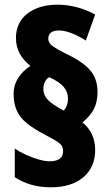

<svg xmlns="http://www.w3.org/2000/svg" viewBox="-20 -781 476 819"><path d="M38 -382Q38 -417 57 -447.5Q76 -478 110 -500Q48 -548 48 -619Q48 -685 97 -723Q146 -761 225 -761Q308 -761 386 -719L346 -608Q315 -628 285 -639.5Q255 -651 232 -651Q186 -651 186 -616Q186 -597 205.5 -583.5Q225 -570 259 -553Q332 -519 364 -482Q396 -445 396 -389Q396 -346 380.5 -316Q365 -286 332 -259Q386 -214 386 -141Q386 -68 335.5 -25Q285 18 196 18Q109 18 43 -25V-147Q64 -133 91.5 -120.5Q119 -108 146 -100.5Q173 -93 191 -93Q249 -93 249 -135Q249 -149 244 -158Q239 -167 224 -177Q209 -187 178 -203Q126 -230 95.5 -254.5Q65 -279 51.5 -309.5Q38 -340 38 -382ZM165 -401Q165 -379 178.5 -361.5Q192 -344 226 -324L252 -309Q270 -330 270 -360Q270 -389 251.5 -410.5Q233 -432 190 -452Q165 -436 165 -401Z"/></svg>

Font: Noto Sans Thai Looped ExtraCondensed Black
Style: Regular
Weight: 900
Width: 2
Designer: Sasikarn Vongin, Ben Mitchell
Foundry: The Fontpad Ltd
Version: Version 1.001; ttfautohint (v1.8.4.7-5d5b)